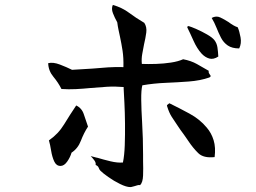

<svg xmlns="http://www.w3.org/2000/svg" viewBox="-20 -768 1040 781"><path d="M832 -453Q795 -440 748.5 -436.5Q702 -433 653.5 -431Q605 -429 559 -421Q554 -402 554.5 -361.5Q555 -321 558 -272Q560 -239 561 -204.5Q562 -170 562 -138Q562 -132 562 -125.5Q562 -119 562 -112Q563 -83 562 -54.5Q561 -26 550 -15Q545 -16 539.5 -14.5Q534 -13 528 -11Q523 -10 518.5 -8.5Q514 -7 510 -7Q494 -7 468.5 -19.5Q443 -32 420.5 -48Q398 -64 389 -73Q384 -78 381.5 -85.5Q379 -93 369 -97Q371 -106 363.5 -116Q356 -126 349 -133Q349 -133 357 -131Q365 -129 372 -127Q373 -127 377 -126Q400 -119 429 -112Q458 -105 480 -107Q486 -135 487.5 -177.5Q489 -220 488.5 -266Q488 -312 486 -350.5Q484 -389 483 -408Q483 -412 483 -414Q448 -417 414.5 -415Q381 -413 348 -410Q318 -407 288.5 -405.5Q259 -404 230 -406Q217 -432 197 -456Q177 -480 176 -511Q196 -516 223.5 -505.5Q251 -495 273 -484Q294 -485 315 -486.5Q336 -488 356 -489Q388 -492 419.5 -494Q451 -496 482 -495Q483 -533 478.5 -562Q474 -591 468 -619Q465 -633 462 -647Q459 -661 457 -677Q456 -678 455 -681Q447 -695 439.5 -714Q432 -733 439 -748Q477 -737 505 -716Q533 -695 567 -675Q578 -658 575 -635.5Q572 -613 566 -588Q562 -568 558.5 -548Q555 -528 557 -508Q584 -507 615 -508Q646 -509 675.5 -513.5Q705 -518 725 -527Q757 -521 781 -507.5Q805 -494 829 -480Q828 -474 830 -470.5Q832 -467 834 -464Q836 -462 837 -459.5Q838 -457 832 -453ZM338 -253Q321 -227 309 -195.5Q297 -164 271 -147Q266 -129 253.5 -111Q241 -93 226 -93Q209 -93 200.5 -111.5Q192 -130 188 -155Q184 -180 179 -197Q217 -223 241 -262.5Q265 -302 290 -339Q313 -328 321 -303Q329 -278 338 -253ZM853 -129Q808 -124 786.5 -145Q765 -166 745 -196Q741 -202 736.5 -208.5Q732 -215 727 -222Q721 -230 714.5 -239Q708 -248 703 -256Q690 -275 679 -292Q668 -309 660 -335Q658 -339 660 -341Q662 -343 665 -345Q668 -347 669 -348Q708 -329 750.5 -306Q793 -283 821 -249Q840 -227 849 -197.5Q858 -168 853 -129ZM868 -538Q848 -525 831 -530Q814 -535 800 -550Q781 -571 767 -602.5Q753 -634 742 -656Q741 -660 744 -661Q747 -662 747 -662Q758 -659 779.5 -649.5Q801 -640 822 -628Q843 -616 852 -605Q862 -592 864.5 -575Q867 -558 868 -538ZM953 -571Q924 -571 906.5 -583Q889 -595 879 -614.5Q869 -634 860.5 -655.5Q852 -677 841 -695Q859 -705 876 -697Q893 -689 910 -678Q919 -671 928.5 -665.5Q938 -660 947 -657Q954 -641 958.5 -616Q963 -591 953 -571Z"/></svg>

Font: Yuji Syuku
Style: Regular
Weight: 400
Designer: Kataoka Yuji
Foundry: Kinuta Font Factory
Version: Version 3.002